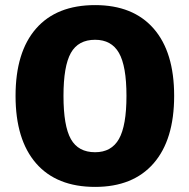

<svg xmlns="http://www.w3.org/2000/svg" viewBox="-20 -727 743 753"><path d="M663 -351Q663 -179 582.5 -86.5Q502 6 353 6Q202 6 121.5 -86.5Q41 -179 41 -351Q41 -523 121.5 -615Q202 -707 353 -707Q502 -707 582.5 -615Q663 -523 663 -351ZM229 -351Q229 -233 258 -181.5Q287 -130 353 -130Q417 -130 446.5 -182Q476 -234 476 -351Q476 -468 446.5 -519.5Q417 -571 353 -571Q287 -571 258 -519.5Q229 -468 229 -351Z"/></svg>

Font: Montserrat V1
Style: Bold
Weight: 700
Designer: Julieta Ulanovsky
Foundry: Julieta Ulanovsky
Version: Version 6.001